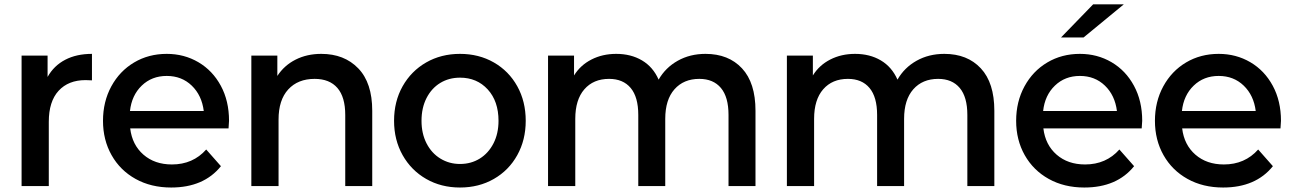

<svg xmlns="http://www.w3.org/2000/svg" viewBox="-20 -843 5853 870"><path d="M396.7 -598.9V-478.9L367.8 -480Q290 -480 245.6 -431.7Q201.1 -383.3 201.1 -291.1V0H77.8V-591.1H195.6V-494.4Q224.4 -545.6 275.6 -572.2Q326.7 -598.9 396.7 -598.9Z M1015.6 -261.1H570Q578.9 -186.7 630 -142.2Q681.1 -97.8 758.9 -97.8Q854.4 -97.8 914.4 -165.6L981.1 -90Q903.3 6.7 755.6 6.7Q664.4 6.7 594.4 -32.2Q524.4 -71.1 485.6 -140Q446.7 -208.9 446.7 -295.6Q446.7 -382.2 484.4 -451.7Q522.2 -521.1 587.8 -560Q653.3 -598.9 735.6 -598.9Q814.4 -598.9 878.9 -561.1Q943.3 -523.3 980.6 -454.4Q1017.8 -385.6 1017.8 -295.6Q1016.7 -278.9 1015.6 -261.1ZM568.9 -340H903.3Q894.4 -411.1 848.9 -455Q803.3 -498.9 735.6 -498.9Q667.8 -498.9 622.2 -455Q576.7 -411.1 568.9 -340Z M1666.7 -341.1V0H1544.4V-322.2Q1544.4 -403.3 1508.9 -444.4Q1473.3 -485.6 1405.6 -485.6Q1330 -485.6 1286.1 -437.8Q1242.2 -390 1242.2 -301.1V0H1118.9V-591.1H1236.7V-498.9Q1267.8 -546.7 1319.4 -572.8Q1371.1 -598.9 1435.6 -598.9Q1540 -598.9 1603.3 -533.3Q1666.7 -467.8 1666.7 -341.1Z M1765.6 -295.6Q1765.6 -383.3 1804.4 -452.2Q1843.3 -521.1 1911.1 -560Q1978.9 -598.9 2064.4 -598.9Q2150 -598.9 2217.8 -560Q2285.6 -521.1 2323.9 -452.2Q2362.2 -383.3 2362.2 -295.6Q2362.2 -208.9 2323.9 -140Q2285.6 -71.1 2217.8 -32.2Q2150 6.7 2064.4 6.7Q1978.9 6.7 1911.1 -32.2Q1843.3 -71.1 1804.4 -140Q1765.6 -208.9 1765.6 -295.6ZM2238.9 -295.6Q2238.9 -384.4 2190 -437.8Q2141.1 -491.1 2064.4 -491.1Q2014.4 -491.1 1975 -467.2Q1935.6 -443.3 1912.8 -398.9Q1890 -354.4 1890 -295.6Q1890 -237.8 1912.8 -193.3Q1935.6 -148.9 1975.6 -124.4Q2015.6 -100 2064.4 -100Q2114.4 -100 2153.9 -124.4Q2193.3 -148.9 2216.1 -193.3Q2238.9 -237.8 2238.9 -295.6Z M3403.3 -341.1V0H3281.1V-322.2Q3281.1 -403.3 3246.7 -444.4Q3212.2 -485.6 3148.9 -485.6Q3077.8 -485.6 3036.1 -438.3Q2994.4 -391.1 2994.4 -304.4V0H2872.2V-322.2Q2872.2 -403.3 2837.8 -444.4Q2803.3 -485.6 2740 -485.6Q2668.9 -485.6 2627.8 -438.3Q2586.7 -391.1 2586.7 -304.4V0H2463.3V-591.1H2581.1V-501.1Q2610 -547.8 2660 -573.3Q2710 -598.9 2772.2 -598.9Q2838.9 -598.9 2888.9 -569.4Q2938.9 -540 2964.4 -482.2Q2995.6 -536.7 3051.1 -567.8Q3106.7 -598.9 3176.7 -598.9Q3281.1 -598.9 3342.2 -533.3Q3403.3 -467.8 3403.3 -341.1Z M4485.6 -341.1V0H4363.3V-322.2Q4363.3 -403.3 4328.9 -444.4Q4294.4 -485.6 4231.1 -485.6Q4160 -485.6 4118.3 -438.3Q4076.7 -391.1 4076.7 -304.4V0H3954.4V-322.2Q3954.4 -403.3 3920 -444.4Q3885.6 -485.6 3822.2 -485.6Q3751.1 -485.6 3710 -438.3Q3668.9 -391.1 3668.9 -304.4V0H3545.6V-591.1H3663.3V-501.1Q3692.2 -547.8 3742.2 -573.3Q3792.2 -598.9 3854.4 -598.9Q3921.1 -598.9 3971.1 -569.4Q4021.1 -540 4046.7 -482.2Q4077.8 -536.7 4133.3 -567.8Q4188.9 -598.9 4258.9 -598.9Q4363.3 -598.9 4424.4 -533.3Q4485.6 -467.8 4485.6 -341.1Z M4787.8 -673.3 4933.3 -823.3H5072.2L4890 -673.3ZM5153.3 -261.1H4707.8Q4716.7 -186.7 4767.8 -142.2Q4818.9 -97.8 4896.7 -97.8Q4992.2 -97.8 5052.2 -165.6L5118.9 -90Q5041.1 6.7 4893.3 6.7Q4802.2 6.7 4732.2 -32.2Q4662.2 -71.1 4623.3 -140Q4584.4 -208.9 4584.4 -295.6Q4584.4 -382.2 4622.2 -451.7Q4660 -521.1 4725.6 -560Q4791.1 -598.9 4873.3 -598.9Q4952.2 -598.9 5016.7 -561.1Q5081.1 -523.3 5118.3 -454.4Q5155.6 -385.6 5155.6 -295.6Q5154.4 -278.9 5153.3 -261.1ZM4706.7 -340H5041.1Q5032.2 -411.1 4986.7 -455Q4941.1 -498.9 4873.3 -498.9Q4805.6 -498.9 4760 -455Q4714.4 -411.1 4706.7 -340Z M5782.2 -261.1H5336.7Q5345.6 -186.7 5396.7 -142.2Q5447.8 -97.8 5525.6 -97.8Q5621.1 -97.8 5681.1 -165.6L5747.8 -90Q5670 6.7 5522.2 6.7Q5431.1 6.7 5361.1 -32.2Q5291.1 -71.1 5252.2 -140Q5213.3 -208.9 5213.3 -295.6Q5213.3 -382.2 5251.1 -451.7Q5288.9 -521.1 5354.4 -560Q5420 -598.9 5502.2 -598.9Q5581.1 -598.9 5645.6 -561.1Q5710 -523.3 5747.2 -454.4Q5784.4 -385.6 5784.4 -295.6Q5783.3 -278.9 5782.2 -261.1ZM5335.6 -340H5670Q5661.1 -411.1 5615.6 -455Q5570 -498.9 5502.2 -498.9Q5434.4 -498.9 5388.9 -455Q5343.3 -411.1 5335.6 -340Z"/></svg>

Font: Paperlogy 6 SemiBold
Style: Regular
Weight: 600
Designer: redesigned by Lee Juim, glyphs from Gmarket Sans & Montserrat
Foundry: PT&
Version: Version 1.001